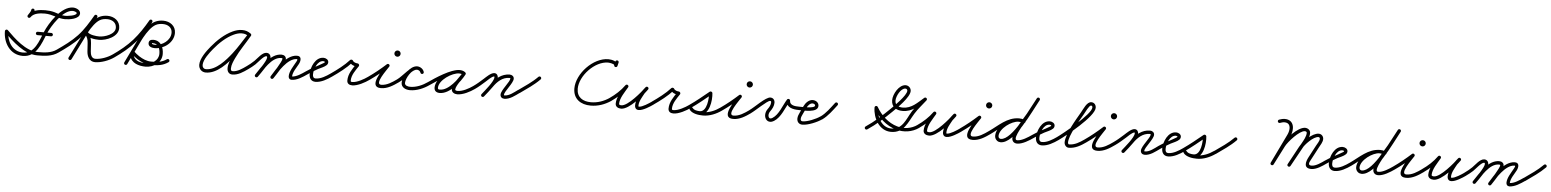

<svg xmlns="http://www.w3.org/2000/svg" viewBox="-14 -1493 19299 2389"><g transform="rotate(5 9635.5 -298.5)"><path d="M316.6 -555.8C316.6 -555.8 316.6 -555.8 316.6 -555.8C316.6 -540.1 289.9 -506.6 279.6 -489.3C273.6 -479.3 276.9 -466.4 286.9 -460.5C296.8 -454.6 309.7 -457.8 315.7 -467.8C315.7 -467.8 315.7 -467.8 315.7 -467.8C330.6 -492.9 358.6 -526.8 358.6 -555.8C358.6 -567.4 349.2 -576.8 337.6 -576.8C326 -576.8 316.6 -567.4 316.6 -555.8ZM315.3 -467.1C315.3 -467.1 315.3 -467.1 315.3 -467.1C350.3 -521.5 432.9 -527.9 490.9 -527.9C584.1 -527.9 655.6 -480 743.9 -480C795.1 -480 925.7 -494.9 925.7 -567.7C925.7 -611.5 869.2 -633.2 832.9 -633.2C685.4 -633.2 546.6 -415.2 497.1 -297.1C450.6 -186 405.8 -21 260 -21C125.3 -21 55.3 -144.7 55.3 -266.8C55.3 -278.4 45.9 -287.8 34.3 -287.8C22.7 -287.8 13.3 -278.4 13.3 -266.8C13.3 -121.2 101.5 21 260 21C430.1 21 481.5 -151.1 535.9 -280.9C576.7 -378.3 710.6 -591.2 832.9 -591.2C843.1 -591.2 883.7 -582.8 883.7 -567.7C883.7 -532.8 765.5 -522 743.9 -522C692.9 -522 653.8 -542 606.1 -555.5C568.5 -566.1 529.8 -569.9 490.9 -569.9C416.5 -569.9 324.1 -558.2 280 -489.9C273.7 -480.2 276.5 -467.2 286.2 -460.9C296 -454.6 309 -457.4 315.3 -467.1ZM19.4 -281.6C11.2 -273.4 11.2 -260.1 19.4 -251.9C126.6 -144.7 278 -1.4 440.7 -1.4C532.5 -1.4 623.8 -5.2 701.1 -59.9C710.6 -66.5 712.8 -79.6 706.1 -89.1C699.5 -98.6 686.4 -100.8 676.9 -94.1C676.9 -94.1 676.9 -94.1 676.9 -94.1C607.5 -45.1 522.9 -43.4 440.7 -43.4C291.6 -43.4 146.9 -183.9 49.1 -281.6C40.9 -289.8 27.6 -289.8 19.4 -281.6ZM420.7 -252.6C420.7 -252.6 420.7 -252.6 420.7 -252.6C477.5 -252.6 534.2 -252.6 590.9 -252.6C602.5 -252.6 611.9 -262 611.9 -273.6C611.9 -285.2 602.5 -294.6 590.9 -294.6C590.9 -294.6 590.9 -294.6 590.9 -294.6C534.2 -294.6 477.5 -294.6 420.7 -294.6C409.1 -294.6 399.7 -285.2 399.7 -273.6C399.7 -262 409.1 -252.6 420.7 -252.6Z M701 -59.8C701 -59.8 701 -59.8 701 -59.8C790.5 -122.3 880.5 -186.9 955.2 -267.1C1030 -347.4 1087.2 -442.1 1141.8 -536.7C1147.6 -546.7 1144.1 -559.6 1134.1 -565.4C1124.1 -571.2 1111.2 -567.7 1105.4 -557.7C1052.4 -465.9 997.1 -373.7 924.5 -295.7C851.8 -217.8 763.9 -155 677 -94.2C667.5 -87.6 665.1 -74.5 671.8 -65C678.4 -55.5 691.5 -53.1 701 -59.8ZM1133 -566C1122.6 -571.2 1110 -567 1104.8 -556.6C1013.6 -374.2 922.4 -191.8 831.2 -9.4C826 1 830.2 13.6 840.6 18.8C851 24 863.6 19.8 868.8 9.4C868.8 9.4 868.8 9.4 868.8 9.4C960 -173 1051.2 -355.4 1142.4 -537.8C1147.6 -548.2 1143.4 -560.8 1133 -566ZM914 -126.4C924.5 -121.4 937 -125.8 942.1 -136.2C990.2 -235.9 1077.4 -448.7 1179 -506.3C1206.7 -522 1237.6 -526.2 1268.9 -526.2C1329.8 -526.2 1384.8 -493.6 1384.8 -427.5C1384.8 -345.6 1255.2 -303.1 1188.6 -303.1C1148.1 -303.1 1068.9 -311.4 1040.5 -345.2C1031.5 -355.9 1019 -354.5 1010.9 -347.7C1002.9 -341 999.4 -328.8 1008.4 -318.2C1037.1 -284.3 1048.5 -255.4 1051.3 -210.7C1053.6 -175.3 1055.9 -140 1058.2 -104.7C1062.2 -43 1092.6 20.1 1162.9 20.1C1240.2 20.1 1335.2 -15.6 1397.9 -59.8C1407.3 -66.5 1409.6 -79.6 1402.9 -89.1C1396.2 -98.6 1383.1 -100.8 1373.6 -94.2C1373.6 -94.2 1373.6 -94.2 1373.6 -94.2C1318 -54.9 1231.6 -21.9 1162.9 -21.9C1116.8 -21.9 1102.6 -69.1 1100.1 -107.4C1097.8 -142.7 1095.5 -178.1 1093.3 -213.4C1089.8 -266.9 1074.9 -304.6 1040.5 -345.3C1031.4 -356 1018.9 -354.6 1010.9 -347.8C1002.9 -341 999.4 -328.9 1008.3 -318.2C1046.1 -273.2 1133.9 -261.1 1188.6 -261.1C1280.5 -261.1 1426.8 -318.7 1426.8 -427.5C1426.8 -517 1353.2 -568.2 1268.9 -568.2C1133 -568.2 1070.8 -470 1010 -361.8C972.1 -294.2 937.9 -224.3 904.2 -154.5C899.2 -144 903.6 -131.5 914 -126.4Z M1368.8 -65C1375.4 -55.5 1388.5 -53.1 1398 -59.8C1487.9 -122.6 1573.1 -190.6 1646 -273C1717.1 -353.4 1775.7 -444 1829.2 -536.7C1835 -546.7 1831.6 -559.6 1821.6 -565.4C1811.5 -571.2 1798.7 -567.7 1792.9 -557.7C1792.9 -557.7 1792.9 -557.7 1792.9 -557.7C1740.7 -467.4 1683.8 -379.1 1614.6 -300.8C1543.9 -220.9 1461.2 -155.1 1374 -94.2C1364.5 -87.6 1362.1 -74.5 1368.8 -65ZM1792.2 -556.4C1792.2 -556.4 1792.2 -556.4 1792.2 -556.4C1703.8 -374 1615.5 -191.6 1527.1 -9.2C1522 1.3 1526.4 13.8 1536.8 18.9C1547.3 24 1559.8 19.6 1564.9 9.2C1653.2 -173.2 1741.6 -355.6 1829.9 -538C1835 -548.5 1830.6 -561 1820.2 -566.1C1809.8 -571.2 1797.2 -566.8 1792.2 -556.4ZM1607 -126.4C1617.5 -121.4 1630 -125.8 1635.1 -136.2C1683.7 -236.9 1771.1 -448.5 1874.3 -506.3C1902.2 -521.9 1933.4 -526.2 1965 -526.2C2025.8 -526.2 2080.8 -493.6 2080.8 -427.5C2080.8 -331.1 1979 -260.4 1888 -260.4C1880.3 -260.4 1849.1 -261.3 1849.1 -273.6C1849.1 -280.9 1848.4 -278.2 1862.4 -278.2C1932.2 -278.2 1952.5 -212.8 1952.5 -153.9C1952.5 -68.8 1871.4 -21 1794 -21C1736.7 -21 1659 -34.8 1638.5 -97.7C1635.1 -108.1 1631.9 -125.8 1636.9 -136.3C1639.4 -141.6 1628.9 -142.1 1618.9 -140.3C1608.8 -138.5 1599.2 -134.3 1603.4 -130.3C1628.9 -105.6 1654.6 -84.1 1684.6 -64.6C1736.1 -31.1 1796 -6 1858.3 -6C1939.2 -6 2008.3 -12 2076.1 -59.8C2085.6 -66.5 2087.8 -79.6 2081.2 -89.1C2074.5 -98.6 2061.4 -100.8 2051.9 -94.2C2051.9 -94.2 2051.9 -94.2 2051.9 -94.2C1991.6 -51.6 1930.2 -48 1858.3 -48C1804.3 -48 1752 -70.8 1707.4 -99.8C1679.7 -117.8 1656.1 -137.7 1632.5 -160.4C1628.4 -164.5 1621.2 -165.6 1614.5 -164.4C1607.8 -163.2 1601.5 -159.6 1599 -154.4C1590.7 -137 1591.4 -114.7 1595.4 -96.4C1615.5 -6.1 1712.9 21 1793.9 21C1894.8 21 1994.5 -45.1 1994.5 -153.9C1994.5 -236.9 1957.2 -320.2 1862.4 -320.2C1831.1 -320.2 1807.1 -308.2 1807.1 -273.6C1807.1 -230.2 1852.9 -218.4 1888 -218.4C2002.3 -218.4 2122.8 -307.6 2122.8 -427.5C2122.8 -517 2049.2 -568.2 1964.9 -568.2C1828.7 -568.2 1765 -470.3 1703.6 -361.8C1665.3 -294.3 1631 -224.4 1597.2 -154.5C1592.2 -144 1596.6 -131.5 1607 -126.4Z M3061.9 -502.7C3061.9 -502.7 3061.9 -502.7 3061.9 -502.7C3025.4 -527.9 2996.7 -538.1 2950.8 -538.1C2911.3 -538.1 2872.5 -526.2 2836.9 -509.9C2736.6 -463.8 2648.7 -380.5 2579.4 -296C2531.4 -237.4 2458.5 -141.7 2458.5 -61.9C2458.5 -10.2 2495.3 28.6 2547.3 28.6C2687.8 28.6 2811.8 -110.5 2891.3 -212.1C2956.2 -295 3008 -384.5 3065.7 -471.9C3072.1 -481.6 3069.4 -494.6 3059.7 -501C3050.1 -507.4 3037 -504.7 3030.6 -495C3030.6 -495 3030.6 -495 3030.6 -495C2973.6 -408.6 2922.4 -320 2858.2 -237.9C2788.2 -148.4 2672 -13.4 2547.3 -13.4C2518.3 -13.4 2500.5 -33.4 2500.5 -61.9C2500.5 -129.8 2571.2 -219.7 2611.9 -269.4C2677.1 -348.9 2760 -428.3 2854.4 -471.7C2884.5 -485.5 2917.5 -496.1 2950.8 -496.1C2988.4 -496.1 3008.8 -488.3 3038 -468.2C3047.6 -461.6 3060.7 -464 3067.2 -473.5C3073.8 -483.1 3071.4 -496.2 3061.9 -502.7ZM3058.6 -501.7C3048.5 -507.4 3035.7 -504 3029.9 -493.9C2973.4 -395.1 2907.3 -303.1 2858.4 -199.7C2836.9 -154.4 2813.1 -100.6 2813.1 -49.6C2813.1 -8.1 2834.9 24.6 2879.4 24.6C2950.3 24.6 3015.2 -20.4 3070.9 -59.9C3080.3 -66.6 3082.5 -79.7 3075.8 -89.2C3069.1 -98.6 3056 -100.8 3046.6 -94.1C3046.6 -94.1 3046.6 -94.1 3046.6 -94.1C2998.9 -60.3 2940.2 -17.4 2879.4 -17.4C2858.9 -17.4 2855.1 -31.4 2855.1 -49.6C2855.1 -93.8 2877.8 -142.5 2896.3 -181.7C2944.8 -284.1 3010.4 -375.2 3066.4 -473C3072.2 -483.1 3068.7 -495.9 3058.6 -501.7Z M3041.8 -65C3048.4 -55.5 3061.5 -53.1 3071 -59.8C3100 -80 3127.8 -102 3153.9 -125.8C3177.9 -147.7 3247.6 -239.6 3280.6 -239.6C3290.5 -239.6 3292.2 -233.1 3292.2 -224C3292.2 -179.8 3190.9 -40.3 3162.8 0C3156.1 9.5 3158.5 22.6 3168 29.2C3177.5 35.9 3190.6 33.5 3197.2 24C3197.2 24 3197.2 24 3197.2 24C3232.8 -27 3334.2 -164.3 3334.2 -224C3334.2 -256.3 3314.3 -281.6 3280.6 -281.6C3225.8 -281.6 3175.2 -204.1 3139.2 -169.5C3110.5 -142 3079.6 -117 3047 -94.2C3037.5 -87.6 3035.1 -74.5 3041.8 -65ZM3197.2 24C3197.2 24 3197.2 24 3197.2 24C3259.4 -65.1 3346.7 -233.6 3468.1 -233.6C3474.1 -233.6 3483.8 -232.9 3483.8 -225.1C3483.8 -190.6 3382.2 -35.5 3357.4 2.5C3351.1 12.2 3353.8 25.3 3363.5 31.6C3373.2 37.9 3386.3 35.2 3392.6 25.5C3392.6 25.5 3392.6 25.5 3392.6 25.5C3426.3 -26.3 3525.8 -169 3525.8 -225.1C3525.8 -257.9 3498.4 -275.6 3468.1 -275.6C3325.6 -275.6 3234.7 -103.2 3162.8 0C3156.1 9.5 3158.5 22.6 3168 29.2C3177.5 35.9 3190.6 33.5 3197.2 24ZM3363.9 32.6C3373.8 38.5 3386.7 35.3 3392.7 25.3C3443.3 -59.5 3546 -232.8 3659.7 -236.9C3680.4 -237.6 3661.4 -208.5 3655.7 -197.9C3626.7 -144 3579.9 -78.1 3579.9 -16.1C3579.9 7 3593.3 26 3618 26C3686.4 26 3756.9 -22.6 3810.9 -59.7C3820.5 -66.3 3822.9 -79.3 3816.3 -88.9C3809.7 -98.5 3796.7 -100.9 3787.1 -94.3C3741.5 -62.9 3676.2 -16 3618 -16C3617.4 -16 3620 -15 3620.7 -14.4C3623.1 -12.3 3621.9 -10.2 3621.9 -16.1C3621.9 -68.9 3667.6 -131.2 3692.7 -178.1C3714.2 -218.1 3723.8 -281.2 3658.3 -278.9C3524.6 -274.1 3416.8 -97.1 3356.6 3.8C3350.7 13.7 3353.9 26.6 3363.9 32.6Z M3811 -59.8C3811 -59.8 3811 -59.8 3811 -59.8C3851.2 -87.8 3892.7 -113.7 3935.9 -136.9C3967.7 -153.9 4014.1 -169.5 4039.6 -195.2C4049.6 -205.2 4055 -217.7 4055 -232C4055 -264.1 4020.3 -282 3992 -282C3890.7 -282 3837 -151.9 3837 -66C3837 -15.5 3862.1 25 3917 25C3988.9 25 4063.5 -20 4120.1 -59.8C4129.6 -66.5 4131.8 -79.6 4125.2 -89.1C4118.5 -98.6 4105.4 -100.8 4095.9 -94.2C4095.9 -94.2 4095.9 -94.2 4095.9 -94.2C4047.2 -59.9 3979.3 -17 3917 -17C3886.2 -17 3879 -38.9 3879 -66C3879 -126.8 3917 -240 3992 -240C3996.3 -240 4013 -236 4013 -232C4013 -224.4 4003.6 -219.6 3998.1 -216.3C3927.7 -174 3855.3 -141.9 3787 -94.2C3777.5 -87.6 3775.1 -74.5 3781.8 -65C3788.4 -55.5 3801.5 -53.1 3811 -59.8Z M4120 -59.8C4120 -59.8 4120 -59.8 4120 -59.8C4201.3 -116.2 4289.4 -182.2 4355.6 -256C4359.7 -260.6 4349.8 -264.5 4339.4 -265.9C4329.1 -267.4 4318.4 -266.3 4321.2 -260.7C4339.1 -224.3 4381.7 -209.1 4419.9 -207C4426.9 -206.7 4424.7 -217.7 4419.9 -227.4C4415 -237.1 4407.4 -245.4 4403.5 -239.6C4360.5 -174.4 4311.2 -109 4311.2 -27.1C4311.2 12.5 4339.8 28.9 4376.1 28.9C4443.2 28.9 4535.1 -21.8 4588.2 -59.9C4597.7 -66.7 4599.8 -79.8 4593.1 -89.2C4586.3 -98.7 4573.2 -100.8 4563.8 -94.1C4563.8 -94.1 4563.8 -94.1 4563.8 -94.1C4518.3 -61.5 4433.5 -13.1 4376.1 -13.1C4363.2 -13.1 4353.2 -12.6 4353.2 -27.1C4353.2 -99.1 4400.6 -159 4438.5 -216.4C4442.4 -222.3 4441.8 -230.3 4438.5 -236.8C4435.2 -243.4 4429.2 -248.6 4422.1 -249C4400 -250.2 4369.5 -257.6 4358.8 -279.3C4356.1 -284.8 4349.6 -288.3 4342.7 -289.2C4335.7 -290.2 4328.5 -288.6 4324.4 -284C4260.4 -212.7 4174.6 -148.8 4096 -94.2C4086.5 -87.6 4084.1 -74.5 4090.8 -65C4097.4 -55.5 4110.5 -53.1 4120 -59.8Z M4587.9 -59.7C4587.9 -59.7 4587.9 -59.7 4587.9 -59.7C4665.8 -113.5 4741.9 -176.1 4812.1 -239.4C4821 -247.4 4816.1 -259.2 4807.5 -266.4C4798.9 -273.6 4786.4 -276.2 4780.1 -266C4740.6 -201.8 4566.3 32 4735 32C4816.7 32 4886.7 -14.5 4951.1 -59.8C4960.6 -66.5 4962.8 -79.6 4956.2 -89.1C4949.5 -98.6 4936.4 -100.8 4926.9 -94.2C4926.9 -94.2 4926.9 -94.2 4926.9 -94.2C4870.5 -54.4 4806.9 -10 4735 -10C4645.5 -10 4787.7 -198.2 4815.9 -244C4822.2 -254.2 4818.7 -264.9 4811.3 -271C4804 -277.1 4792.9 -278.6 4783.9 -270.6C4715.1 -208.5 4640.4 -147 4564.1 -94.3C4554.5 -87.7 4552.1 -74.6 4558.7 -65.1C4565.3 -55.5 4578.4 -53.1 4587.9 -59.7ZM4901 -414C4901 -412.6 4905.4 -417 4904 -417C4902.6 -417 4907 -412.6 4907 -414C4907 -415.4 4902.6 -411 4904 -411C4905.4 -411 4901 -415.4 4901 -414ZM4865 -414C4865 -392.5 4882.5 -375 4904 -375C4925.5 -375 4943 -392.5 4943 -414C4943 -435.5 4925.5 -453 4904 -453C4882.5 -453 4865 -435.5 4865 -414Z M4921.8 -65C4928.4 -55.5 4941.5 -53.1 4951 -59.8C4976.7 -77.7 5000.6 -98.1 5023 -120C5056.4 -152.8 5112.5 -235.5 5162.7 -235.5C5182 -235.5 5203.3 -222 5208.8 -203.1C5212.1 -192 5223.8 -185.6 5234.9 -188.8C5246 -192.1 5252.4 -203.8 5249.2 -214.9C5238.4 -251.7 5200.6 -277.5 5162.7 -277.5C5085.4 -277.5 4993.3 -140.4 4927 -94.2C4917.5 -87.6 4915.1 -74.5 4921.8 -65ZM5234.9 -188.8C5246 -192.1 5252.4 -203.8 5249.2 -214.9C5238.4 -251.7 5200.6 -277.5 5162.7 -277.5C5072.5 -277.5 4986.6 -139.6 4986.6 -58.7C4986.6 1.3 5044.4 25.8 5096.6 25.8C5182.6 25.8 5267.6 -11.2 5337 -59.8C5346.5 -66.4 5348.9 -79.5 5342.2 -89C5335.6 -98.5 5322.5 -100.9 5313 -94.2C5250.7 -50.6 5173.9 -16.2 5096.6 -16.2C5069.6 -16.2 5028.6 -24.1 5028.6 -58.7C5028.6 -115.8 5097.4 -235.5 5162.7 -235.5C5182 -235.5 5203.3 -222 5208.8 -203.1C5212.1 -192 5223.8 -185.6 5234.9 -188.8Z M5307.8 -65C5314.4 -55.5 5327.5 -53.1 5337 -59.8C5411 -111.4 5601.1 -235.8 5692.6 -235.8C5707.6 -235.8 5723.4 -232.8 5735.8 -223.9C5746.6 -216.2 5758.1 -221.6 5764 -230.7C5769.8 -239.8 5770.1 -252.5 5758.5 -259.2C5736.2 -272.1 5717.7 -277.1 5691.3 -277.1C5578 -277.1 5400.1 -155.6 5400.1 -34.2C5400.1 9.6 5429 28.3 5469.7 28.3C5594.8 28.3 5715.3 -129 5769.4 -227.9C5776.1 -240.2 5770.3 -251.4 5761.1 -256.4C5751.9 -261.5 5739.3 -260.4 5732.6 -248.1C5698.3 -185.6 5616.3 -101.5 5616.3 -31.6C5616.3 8 5653.3 25.7 5688 25.7C5759.7 25.7 5844.8 -19.4 5902.1 -59.8C5911.6 -66.5 5913.8 -79.6 5907.2 -89.1C5900.5 -98.6 5887.4 -100.8 5877.9 -94.2C5828.1 -59 5750.4 -16.3 5688 -16.3C5678.5 -16.3 5658.3 -18.3 5658.3 -31.6C5658.3 -79.6 5742.3 -178.4 5769.4 -227.9C5776.1 -240.2 5770.3 -251.4 5761.1 -256.4C5751.9 -261.5 5739.3 -260.4 5732.6 -248.1C5687 -164.9 5576 -13.7 5469.7 -13.7C5451.9 -13.7 5442.1 -14.7 5442.1 -34.2C5442.1 -131.4 5602 -235.1 5691.3 -235.1C5710.5 -235.1 5721.7 -232 5737.5 -222.8C5749 -216.1 5760.1 -221.1 5765.6 -229.6C5771.1 -238.2 5771.1 -250.3 5760.2 -258.1C5740.6 -272.1 5716.5 -277.8 5692.6 -277.8C5583.7 -277.8 5399.8 -154.8 5313 -94.2C5303.5 -87.6 5301.1 -74.5 5307.8 -65Z M5872.7 -65C5879.3 -55.5 5892.4 -53.1 5902 -59.7C5946.4 -90.5 5986.7 -126.6 6027 -162.4C6045.7 -179.2 6100.3 -235.3 6126.7 -235.3C6131.1 -235.3 6131.1 -227.4 6131.1 -224.4C6131.1 -172.6 6024.9 -48.5 5989.4 -2.9C5982.3 6.3 5984 19.5 5993.1 26.6C6002.3 33.7 6015.5 32 6022.6 22.9C6022.6 22.9 6022.6 22.9 6022.6 22.9C6066 -33 6173.1 -156.1 6173.1 -224.4C6173.1 -252 6156.8 -277.3 6126.7 -277.3C6083.1 -277.3 6029.5 -220.9 5999 -193.8C5960 -159.1 5921 -124 5878 -94.3C5868.5 -87.7 5866.1 -74.6 5872.7 -65ZM6022.4 23.1C6022.4 23.1 6022.4 23.1 6022.4 23.1C6055.7 -18.7 6090.1 -60 6120.3 -104.1C6166.8 -172 6230.9 -234 6318.2 -234C6322.8 -234 6330.1 -233.4 6330.1 -227.5C6330.1 -186.5 6225.7 -73.8 6225.7 -18.6C6225.7 12.1 6247.1 30 6277 30C6345.6 30 6408.5 -21.8 6462.1 -59.9C6471.6 -66.6 6473.8 -79.7 6467.1 -89.1C6460.4 -98.6 6447.3 -100.8 6437.9 -94.1C6392.5 -62 6334.5 -12 6277 -12C6269.6 -12 6267.7 -11.6 6267.7 -18.6C6267.7 -60.7 6372 -172.8 6372 -227.5C6372 -257.9 6346.7 -276 6318.2 -276C6216.2 -276 6140.3 -207.8 6085.7 -127.9C6056.1 -84.6 6022.3 -44.1 5989.6 -3.1C5982.4 6 5983.8 19.2 5992.9 26.4C6002 33.6 6015.2 32.2 6022.4 23.1Z M6432.9 -63.5C6439.6 -54 6452.7 -51.8 6462.2 -58.5C6545.4 -117.7 6634.3 -176.4 6706 -249.3C6714.1 -257.5 6714 -270.8 6705.7 -279C6697.5 -287.1 6684.2 -287 6676 -278.7C6676 -278.7 6676 -278.7 6676 -278.7C6606.1 -207.6 6519 -150.4 6437.8 -92.8C6428.4 -86.1 6426.2 -73 6432.9 -63.5Z M7638.6 -567.6C7627.3 -570.3 7616 -563.4 7613.3 -552.1C7609.9 -537.9 7606.4 -523.6 7603 -509.4C7600.3 -498.1 7607.3 -486.7 7618.5 -484C7629.8 -481.3 7641.2 -488.3 7643.9 -499.5C7643.9 -499.5 7643.9 -499.5 7643.9 -499.5C7647.3 -513.8 7650.7 -528 7654.1 -542.3C7656.8 -553.6 7649.9 -564.9 7638.6 -567.6ZM7644.4 -504.4C7644.4 -504.4 7644.4 -504.4 7644.4 -504.4C7644.4 -557.8 7564.2 -573.3 7524.3 -573.3C7335.3 -573.3 7133.9 -359.6 7133.9 -174.4C7133.9 -43.5 7229.5 21 7353 21C7445.7 21 7528.8 -8.7 7605.4 -59.5C7615.1 -65.9 7617.8 -78.9 7611.4 -88.6C7605 -98.3 7591.9 -100.9 7582.3 -94.5C7582.3 -94.5 7582.3 -94.5 7582.3 -94.5C7512.5 -48.3 7437.5 -21 7353 -21C7252.8 -21 7175.9 -67 7175.9 -174.4C7175.9 -336.5 7358.5 -531.3 7524.3 -531.3C7535.7 -531.3 7602.4 -523.5 7602.4 -504.5C7602.4 -492.9 7611.8 -483.5 7623.4 -483.5C7635 -483.5 7644.4 -492.9 7644.4 -504.5Z M7575.7 -65.1C7582.3 -55.5 7595.3 -53.1 7604.9 -59.7C7677.9 -109.9 7746.6 -172.4 7798.1 -244.8C7805.8 -255.7 7800.3 -267.1 7791.1 -272.9C7782 -278.7 7769.3 -278.9 7762.8 -267.4C7723 -197.6 7662.9 -113.7 7662.9 -31.7C7662.9 9.3 7699.5 25.9 7735.2 25.9C7836.8 25.9 7993.9 -163.1 8049.1 -240.8C8057 -251.9 8052.9 -263.6 8044.6 -269.8C8036.4 -276 8024.1 -276.7 8015.6 -266.1C8000.5 -247.2 7983.7 -228.4 7971.8 -207.4C7971.8 -207.4 7971.7 -207.3 7971.6 -207.2C7971.5 -207 7971.5 -206.9 7971.5 -206.9C7942.4 -152.5 7905 -93.8 7905 -30.3C7905 -20.1 7906.6 -9.6 7911.3 -0.4C7911.3 -0.4 7911.4 -0.3 7911.5 -0.1C7911.5 0 7911.6 0.2 7911.6 0.2C7921.3 17.5 7934.1 23.8 7955.4 23.8C8007.8 23.8 8091.7 -30.8 8133 -59.8C8142.5 -66.5 8144.9 -79.5 8138.2 -89C8131.5 -98.5 8118.5 -100.9 8109 -94.2C8109 -94.2 8109 -94.2 8109 -94.2C8076.2 -71.2 7996.6 -18.2 7955.4 -18.2C7952.9 -18.2 7950.4 -18.3 7948.1 -18.8C7946.1 -19.2 7949.3 -17.7 7950.1 -16.5C7950.9 -15.3 7948.7 -19.6 7948.4 -20.2C7948.4 -20.2 7948.4 -20 7948.5 -19.9C7948.6 -19.7 7948.7 -19.6 7948.7 -19.6C7947.1 -22.7 7947 -26.9 7947 -30.3C7947 -85.5 7983.1 -139.5 8008.5 -187.1C8008.5 -187.1 8008.5 -187 8008.4 -186.8C8008.3 -186.7 8008.2 -186.6 8008.2 -186.6C8019.1 -205.6 8034.8 -222.7 8048.4 -239.9C8056.9 -250.6 8052.5 -262.4 8043.9 -268.9C8035.4 -275.3 8022.8 -276.3 8014.9 -265.2C7970.1 -202.1 7816.1 -16.1 7735.2 -16.1C7724.6 -16.1 7704.9 -17.3 7704.9 -31.7C7704.9 -104.3 7763.7 -184.2 7799.2 -246.6C7805.8 -258.2 7800.8 -269.2 7792.3 -274.7C7783.7 -280.1 7771.6 -280 7763.9 -269.2C7715.2 -200.8 7650 -141.7 7581.1 -94.3C7571.5 -87.7 7569.1 -74.7 7575.7 -65.1Z M8132 -59.8C8132 -59.8 8132 -59.8 8132 -59.8C8213.3 -116.2 8301.4 -182.2 8367.6 -256C8371.7 -260.6 8361.8 -264.5 8351.4 -265.9C8341.1 -267.4 8330.4 -266.3 8333.2 -260.7C8351.1 -224.3 8393.7 -209.1 8431.9 -207C8438.9 -206.7 8436.7 -217.7 8431.9 -227.4C8427 -237.1 8419.4 -245.4 8415.5 -239.6C8372.5 -174.4 8323.2 -109 8323.2 -27.1C8323.2 12.5 8351.8 28.9 8388.1 28.9C8455.2 28.9 8547.1 -21.8 8600.2 -59.9C8609.7 -66.7 8611.8 -79.8 8605.1 -89.2C8598.3 -98.7 8585.2 -100.8 8575.8 -94.1C8575.8 -94.1 8575.8 -94.1 8575.8 -94.1C8530.3 -61.5 8445.5 -13.1 8388.1 -13.1C8375.2 -13.1 8365.2 -12.6 8365.2 -27.1C8365.2 -99.1 8412.6 -159 8450.5 -216.4C8454.4 -222.3 8453.8 -230.3 8450.5 -236.8C8447.2 -243.4 8441.2 -248.6 8434.1 -249C8412 -250.2 8381.5 -257.6 8370.8 -279.3C8368.1 -284.8 8361.6 -288.3 8354.7 -289.2C8347.7 -290.2 8340.5 -288.6 8336.4 -284C8272.4 -212.7 8186.6 -148.8 8108 -94.2C8098.5 -87.6 8096.1 -74.5 8102.8 -65C8109.4 -55.5 8122.5 -53.1 8132 -59.8Z M8570.7 -65C8577.4 -55.5 8590.4 -53.1 8600 -59.7C8683.7 -117.8 8763.7 -183.5 8842.3 -248.3C8847.9 -252.9 8838.9 -259.9 8828.8 -263.9C8818.6 -267.9 8807.3 -269 8808.2 -261.8C8816 -199.5 8803.1 -28.1 8713.8 -28.1C8683.3 -28.1 8640.1 -34.1 8621.2 -61.1C8613.1 -72.5 8600.5 -72.2 8591.9 -66.2C8583.3 -60.1 8578.8 -48.4 8586.8 -36.9C8621.3 12.2 8703.3 22.1 8758.5 22.1C8839.6 22.1 8922.8 -13.2 8988.2 -59.9C8997.6 -66.7 8999.8 -79.8 8993.1 -89.2C8986.3 -98.6 8973.2 -100.8 8963.8 -94.1C8905.6 -52.5 8830.8 -19.9 8758.5 -19.9C8719.3 -19.9 8646.1 -25.6 8621.2 -61.1C8613.1 -72.5 8600.5 -72.2 8591.9 -66.2C8583.3 -60.1 8578.8 -48.4 8586.8 -36.9C8614.4 2.4 8668.5 13.9 8713.8 13.9C8836.9 13.9 8861.4 -175.9 8849.8 -267.1C8848.9 -274.3 8843.2 -280 8836.3 -282.7C8829.3 -285.5 8821.2 -285.3 8815.7 -280.7C8737.9 -216.7 8658.8 -151.7 8576 -94.3C8566.5 -87.6 8564.1 -74.6 8570.7 -65Z M8987.9 -59.7C8987.9 -59.7 8987.9 -59.7 8987.9 -59.7C9065.8 -113.5 9141.9 -176.1 9212.1 -239.4C9221 -247.4 9216.1 -259.2 9207.5 -266.4C9198.9 -273.6 9186.4 -276.2 9180.1 -266C9140.6 -201.8 8966.3 32 9135 32C9216.7 32 9286.7 -14.5 9351.1 -59.8C9360.6 -66.5 9362.8 -79.6 9356.2 -89.1C9349.5 -98.6 9336.4 -100.8 9326.9 -94.2C9326.9 -94.2 9326.9 -94.2 9326.9 -94.2C9270.5 -54.4 9206.9 -10 9135 -10C9045.5 -10 9187.7 -198.2 9215.9 -244C9222.2 -254.2 9218.7 -264.9 9211.3 -271C9204 -277.1 9192.9 -278.6 9183.9 -270.6C9115.1 -208.5 9040.4 -147 8964.1 -94.3C8954.5 -87.7 8952.1 -74.6 8958.7 -65.1C8965.3 -55.5 8978.4 -53.1 8987.9 -59.7ZM9301 -414C9301 -412.6 9305.4 -417 9304 -417C9302.6 -417 9307 -412.6 9307 -414C9307 -415.4 9302.6 -411 9304 -411C9305.4 -411 9301 -415.4 9301 -414ZM9265 -414C9265 -392.5 9282.5 -375 9304 -375C9325.5 -375 9343 -392.5 9343 -414C9343 -435.5 9325.5 -453 9304 -453C9282.5 -453 9265 -435.5 9265 -414Z M9320.6 -65.3C9327 -55.7 9340.1 -53.1 9349.7 -59.6C9399.2 -92.7 9539.4 -232 9574 -232C9586.2 -232 9588.1 -224 9588.1 -213C9588.1 -184.2 9571 -153 9554.2 -130.6C9537.6 -108.5 9527.3 -81.4 9527.3 -53.6C9527.3 -13.2 9551.7 27.2 9596 27.2C9613.2 27.2 9629.7 20.8 9644.1 11.8C9730.9 -42.5 9765 -160.8 9817.8 -244.8C9823.2 -253.4 9813.5 -261.2 9802.4 -264.4C9791.4 -267.6 9779 -266.1 9779 -256C9779 -167.8 9866 -150.1 9937 -150C9948.6 -150 9958 -159.4 9958 -171C9958 -182.6 9948.6 -192 9937 -192C9937 -192 9937 -192 9937 -192C9892.2 -192.1 9821 -196.2 9821 -256C9821 -266.1 9814 -273.2 9805.7 -275.6C9797.3 -278 9787.6 -275.7 9782.2 -267.2C9733.8 -190.2 9700 -72.6 9621.9 -23.8C9614.3 -19.1 9605.2 -14.8 9596 -14.8C9576.2 -14.8 9569.3 -37.2 9569.3 -53.6C9569.3 -72.3 9576.7 -90.6 9587.8 -105.4C9610.3 -135.3 9630.1 -174.7 9630.1 -213C9630.1 -247.2 9610 -274 9574 -274C9514.6 -274 9387.4 -135.4 9326.3 -94.4C9316.7 -88 9314.1 -74.9 9320.6 -65.3Z M9916 -171C9916 -159.4 9925.4 -150 9937 -150C9993 -150.1 10178.5 -131.8 10178.5 -222.5C10178.5 -263.6 10140.4 -288.6 10102.4 -288.6C10053.7 -288.6 10013.5 -245 9994 -204C9981.2 -177 9968.3 -150 9955.5 -123C9943.7 -98.2 9930.8 -70.3 9930.8 -42.3C9930.8 -0.7 9956.4 27.9 9999.3 27.9C10069 27.9 10183.6 -20.1 10239.2 -59.9C10248.7 -66.7 10250.8 -79.8 10244.1 -89.2C10237.3 -98.7 10224.2 -100.8 10214.8 -94.1C10214.8 -94.1 10214.8 -94.1 10214.8 -94.1C10166.3 -59.3 10059.9 -14.1 9999.3 -14.1C9979.6 -14.1 9972.8 -23.6 9972.8 -42.3C9972.8 -63.3 9984.6 -86.5 9993.4 -105C10006.2 -132 10019.1 -159 10032 -186C10044 -211.3 10071.3 -246.6 10102.4 -246.6C10116.5 -246.6 10136.5 -239.4 10136.5 -222.5C10136.5 -183.5 9960.8 -192 9937 -192C9925.4 -192 9916 -182.6 9916 -171Z M10239.2 -58.5C10239.2 -58.5 10239.2 -58.5 10239.2 -58.5C10310.4 -109.2 10361.5 -182.9 10414.6 -251.1C10421.7 -260.3 10420 -273.5 10410.9 -280.6C10401.7 -287.7 10388.5 -286 10381.4 -276.9C10331 -212.1 10282.5 -140.8 10214.8 -92.8C10205.4 -86.1 10203.2 -73 10209.9 -63.5C10216.6 -54 10229.7 -51.8 10239.2 -58.5Z M10779.7 9.9C10786.1 19.5 10799.1 22.2 10808.8 15.8C10914.4 -54 11012.4 -143.2 11102.7 -231.6C11156.2 -283.9 11305.6 -426.9 11305.6 -506.2C11305.6 -543.2 11275.4 -573.3 11238.4 -573.3C11154 -573.3 11085.7 -448.8 11085.7 -374.5C11085.7 -288.2 11147.1 -250.9 11226.4 -250.9C11347.7 -250.9 11424 -332.6 11508.5 -404.7C11517.3 -412.2 11518.4 -425.5 11510.9 -434.3C11503.3 -443.1 11490.1 -444.2 11481.2 -436.6C11481.2 -436.6 11481.2 -436.6 11481.2 -436.6C11405.6 -372.1 11335.2 -292.9 11226.4 -292.9C11170.3 -292.9 11127.7 -312.1 11127.7 -374.5C11127.7 -424.5 11179.4 -531.3 11238.4 -531.3C11252.4 -531.3 11263.6 -520.1 11263.6 -506.2C11263.6 -446.8 11114.4 -301.8 11073.3 -261.6C10985 -175.1 10889 -87.5 10785.6 -19.2C10775.9 -12.8 10773.3 0.2 10779.7 9.9ZM11507.5 -437.4C11498.3 -444.4 11485.1 -442.6 11478.1 -433.3C11432.2 -372.5 11380.5 -317.5 11340.2 -252.1C11280.1 -154.4 11246.1 -21 11105 -21C10982.5 -21 10918.2 -156 10917.4 -263.5C10917.3 -275.1 10907.8 -284.4 10896.2 -284.3C10884.6 -284.3 10875.3 -274.8 10875.4 -263.2C10875.4 -263.2 10875.4 -263.2 10875.4 -263.2C10876.3 -131.8 10958.1 21 11105 21C11268 21 11306.5 -117.3 11376 -230.1C11415.5 -294.3 11466.5 -348.3 11511.6 -408C11518.6 -417.3 11516.8 -430.4 11507.5 -437.4ZM10878.1 -252.9C10878.1 -252.9 10878.1 -252.9 10878.1 -252.9C10941.1 -142.8 11041.2 -48.6 11165.3 -13.5C11264.1 14.4 11367.6 -0.5 11452.1 -59.8C11461.6 -66.5 11463.9 -79.6 11457.2 -89.1C11450.5 -98.6 11437.4 -100.9 11427.9 -94.2C11353.8 -42.1 11263.4 -29.4 11176.7 -53.9C11063.3 -86 10972.1 -173.2 10914.6 -273.8C10908.9 -283.8 10896 -287.3 10886 -281.6C10875.9 -275.8 10872.4 -263 10878.1 -252.9Z M11421.7 -65.1C11428.3 -55.5 11441.3 -53.1 11450.9 -59.7C11523.9 -109.9 11592.6 -172.4 11644.1 -244.8C11651.8 -255.7 11646.3 -267.1 11637.1 -272.9C11628 -278.7 11615.3 -278.9 11608.8 -267.4C11569 -197.6 11508.9 -113.7 11508.9 -31.7C11508.9 9.3 11545.5 25.9 11581.2 25.9C11682.8 25.9 11839.9 -163.1 11895.1 -240.8C11903 -251.9 11898.9 -263.6 11890.6 -269.8C11882.4 -276 11870.1 -276.7 11861.6 -266.1C11846.5 -247.2 11829.7 -228.4 11817.8 -207.4C11817.8 -207.4 11817.7 -207.3 11817.6 -207.2C11817.5 -207 11817.5 -206.9 11817.5 -206.9C11788.4 -152.5 11751 -93.8 11751 -30.3C11751 -20.1 11752.6 -9.6 11757.3 -0.4C11757.3 -0.4 11757.4 -0.3 11757.5 -0.1C11757.5 0 11757.6 0.2 11757.6 0.2C11767.3 17.5 11780.1 23.8 11801.4 23.8C11853.8 23.8 11937.7 -30.8 11979 -59.8C11988.5 -66.5 11990.9 -79.5 11984.2 -89C11977.5 -98.5 11964.5 -100.9 11955 -94.2C11955 -94.2 11955 -94.2 11955 -94.2C11922.2 -71.2 11842.6 -18.2 11801.4 -18.2C11798.9 -18.2 11796.4 -18.3 11794.1 -18.8C11792.1 -19.2 11795.3 -17.7 11796.1 -16.5C11796.9 -15.3 11794.7 -19.6 11794.4 -20.2C11794.4 -20.2 11794.4 -20 11794.5 -19.9C11794.6 -19.7 11794.7 -19.6 11794.7 -19.6C11793.1 -22.7 11793 -26.9 11793 -30.3C11793 -85.5 11829.1 -139.5 11854.5 -187.1C11854.5 -187.1 11854.5 -187 11854.4 -186.8C11854.3 -186.7 11854.2 -186.6 11854.2 -186.6C11865.1 -205.6 11880.8 -222.7 11894.4 -239.9C11902.9 -250.6 11898.5 -262.4 11889.9 -268.9C11881.4 -275.3 11868.8 -276.3 11860.9 -265.2C11816.1 -202.1 11662.1 -16.1 11581.2 -16.1C11570.6 -16.1 11550.9 -17.3 11550.9 -31.7C11550.9 -104.3 11609.7 -184.2 11645.2 -246.6C11651.8 -258.2 11646.8 -269.2 11638.3 -274.7C11629.7 -280.1 11617.6 -280 11609.9 -269.2C11561.2 -200.8 11496 -141.7 11427.1 -94.3C11417.5 -87.7 11415.1 -74.7 11421.7 -65.1Z M11977.9 -59.7C11977.9 -59.7 11977.9 -59.7 11977.9 -59.7C12055.8 -113.5 12131.9 -176.1 12202.1 -239.4C12211 -247.4 12206.1 -259.2 12197.5 -266.4C12188.9 -273.6 12176.4 -276.2 12170.1 -266C12130.6 -201.8 11956.3 32 12125 32C12206.7 32 12276.7 -14.5 12341.1 -59.8C12350.6 -66.5 12352.8 -79.6 12346.2 -89.1C12339.5 -98.6 12326.4 -100.8 12316.9 -94.2C12316.9 -94.2 12316.9 -94.2 12316.9 -94.2C12260.5 -54.4 12196.9 -10 12125 -10C12035.5 -10 12177.7 -198.2 12205.9 -244C12212.2 -254.2 12208.7 -264.9 12201.3 -271C12194 -277.1 12182.9 -278.6 12173.9 -270.6C12105.1 -208.5 12030.4 -147 11954.1 -94.3C11944.5 -87.7 11942.1 -74.6 11948.7 -65.1C11955.3 -55.5 11968.4 -53.1 11977.9 -59.7ZM12291 -414C12291 -412.6 12295.4 -417 12294 -417C12292.6 -417 12297 -412.6 12297 -414C12297 -415.4 12292.6 -411 12294 -411C12295.4 -411 12291 -415.4 12291 -414ZM12255 -414C12255 -392.5 12272.5 -375 12294 -375C12315.5 -375 12333 -392.5 12333 -414C12333 -435.5 12315.5 -453 12294 -453C12272.5 -453 12255 -435.5 12255 -414Z M12340.9 -59.7C12340.9 -59.7 12340.9 -59.7 12340.9 -59.7C12444.4 -130.7 12543.3 -243.2 12677.9 -243.2C12697.5 -243.2 12717 -238.9 12735.6 -233C12746.6 -229.5 12758.5 -235.6 12762 -246.6C12765.5 -257.6 12759.4 -269.5 12748.4 -273C12725.7 -280.3 12701.9 -285.2 12677.9 -285.2C12530.9 -285.2 12429.3 -171.3 12317.1 -94.3C12307.6 -87.8 12305.1 -74.7 12311.7 -65.1C12318.2 -55.6 12331.3 -53.1 12340.9 -59.7ZM12749.2 -272.7C12749.2 -272.7 12749.2 -272.7 12749.2 -272.7C12725.1 -281.5 12703.8 -285.7 12677.8 -285.7C12567.3 -285.7 12401.1 -165.2 12401.1 -44.7C12401.1 -20 12411.5 2 12431.4 16.8C12444.1 26.2 12459.2 30.8 12474.9 30.8C12648.8 30.8 12830 -381.6 12914.3 -532.8C12920 -542.9 12916.4 -555.7 12906.2 -561.3C12896.1 -567 12883.3 -563.4 12877.7 -553.2C12802.8 -419 12617.2 -11.2 12474.9 -11.2C12468.2 -11.2 12461.9 -12.8 12456.6 -16.8C12447.2 -23.8 12443.1 -33.2 12443.1 -44.7C12443.1 -139.2 12591 -243.7 12677.8 -243.7C12698.9 -243.7 12715.4 -240.3 12734.8 -233.3C12745.7 -229.3 12757.8 -234.9 12761.7 -245.8C12765.7 -256.7 12760.1 -268.8 12749.2 -272.7ZM12877.4 -552.8C12877.4 -552.8 12877.4 -552.8 12877.4 -552.8C12842 -485.7 12806.1 -418.8 12770.3 -351.9C12770.3 -351.9 12770.4 -352 12770.5 -352.2C12770.5 -352.3 12770.6 -352.4 12770.6 -352.4C12726.3 -274.8 12616.6 -113.3 12616.6 -35.2C12616.6 4.5 12641.2 29.7 12681.3 29.7C12747.4 29.7 12829.8 -22.5 12883 -59.8C12892.5 -66.5 12894.9 -79.5 12888.2 -89C12881.5 -98.5 12868.5 -100.9 12859 -94.2C12813.8 -62.6 12737.3 -12.3 12681.3 -12.3C12664.3 -12.3 12658.6 -18.5 12658.6 -35.2C12658.6 -94.4 12768.9 -264.7 12807.1 -331.6C12807.1 -331.6 12807.1 -331.7 12807.2 -331.8C12807.3 -332 12807.4 -332.1 12807.4 -332.1C12843.2 -399.1 12879.1 -466 12914.6 -533.2C12920 -543.4 12916.1 -556.1 12905.8 -561.6C12895.6 -567 12882.9 -563.1 12877.4 -552.8Z M12883 -59.8C12883 -59.8 12883 -59.8 12883 -59.8C12923.2 -87.8 12964.7 -113.7 13007.9 -136.9C13039.7 -153.9 13086.1 -169.5 13111.6 -195.2C13121.6 -205.2 13127 -217.7 13127 -232C13127 -264.1 13092.3 -282 13064 -282C12962.7 -282 12909 -151.9 12909 -66C12909 -15.5 12934.1 25 12989 25C13060.9 25 13135.5 -20 13192.1 -59.8C13201.6 -66.5 13203.8 -79.6 13197.2 -89.1C13190.5 -98.6 13177.4 -100.8 13167.9 -94.2C13167.9 -94.2 13167.9 -94.2 13167.9 -94.2C13119.2 -59.9 13051.3 -17 12989 -17C12958.2 -17 12951 -38.9 12951 -66C12951 -126.8 12989 -240 13064 -240C13068.3 -240 13085 -236 13085 -232C13085 -224.4 13075.6 -219.6 13070.1 -216.3C12999.7 -174 12927.3 -141.9 12859 -94.2C12849.5 -87.6 12847.1 -74.5 12853.8 -65C12860.4 -55.5 12873.5 -53.1 12883 -59.8Z M13192 -59.8C13192 -59.8 13192 -59.8 13192 -59.8C13281.8 -122.6 13617.3 -390.4 13617.3 -499.1C13617.3 -535.2 13594.6 -564.2 13557 -564.2C13501.2 -564.2 13465.6 -470.8 13439.8 -426.6C13386 -334 13269.3 -142 13269.3 -38.6C13269.3 -7 13292.2 25 13326 25C13405.8 25 13473.8 -15.2 13537.1 -59.8C13546.6 -66.5 13548.8 -79.6 13542.2 -89.1C13535.5 -98.6 13522.4 -100.8 13512.9 -94.2C13457.2 -54.9 13396.4 -17 13326 -17C13316.2 -17 13311.3 -30.8 13311.3 -38.6C13311.3 -130.6 13427.5 -321.7 13476.2 -405.4C13491.7 -432.2 13533.4 -522.2 13557 -522.2C13571.1 -522.2 13575.3 -511.9 13575.3 -499.1C13575.3 -415.6 13241.9 -146 13168 -94.2C13158.5 -87.5 13156.1 -74.5 13162.8 -65C13169.5 -55.5 13182.5 -53.1 13192 -59.8Z M13536.9 -59.7C13536.9 -59.7 13536.9 -59.7 13536.9 -59.7C13614.8 -113.5 13690.9 -176.1 13761.1 -239.4C13770 -247.4 13765.1 -259.2 13756.5 -266.4C13747.9 -273.6 13735.4 -276.2 13729.1 -266C13689.6 -201.8 13515.3 32 13684 32C13765.7 32 13835.7 -14.5 13900.1 -59.8C13909.6 -66.5 13911.8 -79.6 13905.2 -89.1C13898.5 -98.6 13885.4 -100.8 13875.9 -94.2C13875.9 -94.2 13875.9 -94.2 13875.9 -94.2C13819.5 -54.4 13755.9 -10 13684 -10C13594.5 -10 13736.7 -198.2 13764.9 -244C13771.2 -254.2 13767.7 -264.9 13760.3 -271C13753 -277.1 13741.9 -278.6 13732.9 -270.6C13664.1 -208.5 13589.4 -147 13513.1 -94.3C13503.5 -87.7 13501.1 -74.6 13507.7 -65.1C13514.3 -55.5 13527.4 -53.1 13536.9 -59.7ZM13850 -414C13850 -412.6 13854.4 -417 13853 -417C13851.6 -417 13856 -412.6 13856 -414C13856 -415.4 13851.6 -411 13853 -411C13854.4 -411 13850 -415.4 13850 -414ZM13814 -414C13814 -392.5 13831.5 -375 13853 -375C13874.5 -375 13892 -392.5 13892 -414C13892 -435.5 13874.5 -453 13853 -453C13831.5 -453 13814 -435.5 13814 -414Z M13870.7 -65C13877.3 -55.5 13890.4 -53.1 13900 -59.7C13944.4 -90.5 13984.7 -126.6 14025 -162.4C14043.7 -179.2 14098.3 -235.3 14124.7 -235.3C14129.1 -235.3 14129.1 -227.4 14129.1 -224.4C14129.1 -172.6 14022.9 -48.5 13987.4 -2.9C13980.3 6.3 13982 19.5 13991.1 26.6C14000.3 33.7 14013.5 32 14020.6 22.9C14020.6 22.9 14020.6 22.9 14020.6 22.9C14064 -33 14171.1 -156.1 14171.1 -224.4C14171.1 -252 14154.8 -277.3 14124.7 -277.3C14081.1 -277.3 14027.5 -220.9 13997 -193.8C13958 -159.1 13919 -124 13876 -94.3C13866.5 -87.7 13864.1 -74.6 13870.7 -65ZM14020.4 23.1C14020.4 23.1 14020.4 23.1 14020.4 23.1C14053.7 -18.7 14088.1 -60 14118.3 -104.1C14164.8 -172 14228.9 -234 14316.2 -234C14320.8 -234 14328.1 -233.4 14328.1 -227.5C14328.1 -186.5 14223.7 -73.8 14223.7 -18.6C14223.7 12.1 14245.1 30 14275 30C14343.6 30 14406.5 -21.8 14460.1 -59.9C14469.6 -66.6 14471.8 -79.7 14465.1 -89.1C14458.4 -98.6 14445.3 -100.8 14435.9 -94.1C14390.5 -62 14332.5 -12 14275 -12C14267.6 -12 14265.7 -11.6 14265.7 -18.6C14265.7 -60.7 14370 -172.8 14370 -227.5C14370 -257.9 14344.7 -276 14316.2 -276C14214.2 -276 14138.3 -207.8 14083.7 -127.9C14054.1 -84.6 14020.3 -44.1 13987.6 -3.1C13980.4 6 13981.8 19.2 13990.9 26.4C14000 33.6 14013.2 32.2 14020.4 23.1Z M14460 -59.8C14460 -59.8 14460 -59.8 14460 -59.8C14500.2 -87.8 14541.7 -113.7 14584.9 -136.9C14616.7 -153.9 14663.1 -169.5 14688.6 -195.2C14698.6 -205.2 14704 -217.7 14704 -232C14704 -264.1 14669.3 -282 14641 -282C14539.7 -282 14486 -151.9 14486 -66C14486 -15.5 14511.1 25 14566 25C14637.9 25 14712.5 -20 14769.1 -59.8C14778.6 -66.5 14780.8 -79.6 14774.2 -89.1C14767.5 -98.6 14754.4 -100.8 14744.9 -94.2C14744.9 -94.2 14744.9 -94.2 14744.9 -94.2C14696.2 -59.9 14628.3 -17 14566 -17C14535.2 -17 14528 -38.9 14528 -66C14528 -126.8 14566 -240 14641 -240C14645.3 -240 14662 -236 14662 -232C14662 -224.4 14652.6 -219.6 14647.1 -216.3C14576.7 -174 14504.3 -141.9 14436 -94.2C14426.5 -87.6 14424.1 -74.5 14430.8 -65C14437.4 -55.5 14450.5 -53.1 14460 -59.8Z M14739.7 -65C14746.4 -55.5 14759.4 -53.1 14769 -59.7C14852.7 -117.8 14932.7 -183.5 15011.3 -248.3C15016.9 -252.9 15007.9 -259.9 14997.8 -263.9C14987.6 -267.9 14976.3 -269 14977.2 -261.8C14985 -199.5 14972.1 -28.1 14882.8 -28.1C14852.3 -28.1 14809.1 -34.1 14790.2 -61.1C14782.1 -72.5 14769.5 -72.2 14760.9 -66.2C14752.3 -60.1 14747.8 -48.4 14755.8 -36.9C14790.3 12.2 14872.3 22.1 14927.5 22.1C15008.6 22.1 15091.8 -13.2 15157.2 -59.9C15166.6 -66.7 15168.8 -79.8 15162.1 -89.2C15155.3 -98.6 15142.2 -100.8 15132.8 -94.1C15074.6 -52.5 14999.8 -19.9 14927.5 -19.9C14888.3 -19.9 14815.1 -25.6 14790.2 -61.1C14782.1 -72.5 14769.5 -72.2 14760.9 -66.2C14752.3 -60.1 14747.8 -48.4 14755.8 -36.9C14783.4 2.4 14837.5 13.9 14882.8 13.9C15005.9 13.9 15030.4 -175.9 15018.8 -267.1C15017.9 -274.3 15012.2 -280 15005.3 -282.7C14998.3 -285.5 14990.2 -285.3 14984.7 -280.7C14906.9 -216.7 14827.8 -151.7 14745 -94.3C14735.5 -87.6 14733.1 -74.6 14739.7 -65Z M15127.9 -63.5C15134.6 -54 15147.7 -51.8 15157.2 -58.5C15240.4 -117.7 15329.3 -176.4 15401 -249.3C15409.1 -257.5 15409 -270.8 15400.7 -279C15392.5 -287.1 15379.2 -287 15371 -278.7C15371 -278.7 15371 -278.7 15371 -278.7C15301.1 -207.6 15214 -150.4 15132.8 -92.8C15123.4 -86.1 15121.2 -73 15127.9 -63.5Z M15916.8 -511.8C15916.8 -511.8 15916.8 -511.8 15916.8 -511.8C15935.1 -517.8 15953.2 -524.5 15972.7 -524.5C16060.7 -524.5 16051 -432.7 16023.1 -375.1C15964.1 -253.1 15905.1 -131.1 15846.1 -9.1C15840.1 3.3 15846.3 14.2 15855.7 18.8C15865 23.4 15877.4 21.9 15883.7 9.5C15923.9 -69.4 15964.1 -148.4 16004.3 -227.3C16033.5 -284.7 16167.9 -436.4 16235.2 -436.4C16245.9 -436.4 16260.4 -430.7 16260.4 -418.1C16260.4 -371.9 16229.9 -322.1 16208.3 -282.9C16158.1 -192 16108 -101.1 16057.8 -10.1C16051.1 2.1 16057 13.2 16066.2 18.3C16075.4 23.3 16088 22.3 16094.7 10C16135.7 -65.8 16176.7 -141.6 16217.8 -217.4C16246.2 -270 16346.1 -378.3 16410.5 -378.3C16422.1 -378.3 16428.8 -369.3 16428.8 -358.2C16428.8 -329.9 16402.1 -293.8 16388.5 -268C16362 -217.9 16335.5 -167.7 16309 -117.5C16276.4 -55.8 16255.4 25.3 16354.9 25.3C16420.2 25.3 16489.4 -23.7 16540.6 -59.8C16550 -66.5 16552.3 -79.6 16545.6 -89.1C16538.9 -98.6 16525.8 -100.8 16516.4 -94.2C16473.7 -64 16409.6 -16.7 16354.9 -16.7C16297.1 -16.7 16328.4 -64.4 16346.1 -97.9C16372.6 -148.1 16399.1 -198.2 16425.6 -248.4C16443 -281.2 16470.8 -320.7 16470.8 -358.2C16470.8 -392.4 16445.2 -420.3 16410.5 -420.3C16328.2 -420.3 16217.4 -304.9 16180.8 -237.4C16139.8 -161.6 16098.8 -85.8 16057.7 -10C16051.1 2.3 16056.9 13.4 16066.1 18.4C16075.3 23.4 16087.8 22.4 16094.6 10.1C16144.7 -80.8 16194.9 -171.7 16245.1 -262.6C16270.7 -309.1 16302.4 -363.5 16302.4 -418.1C16302.4 -454.6 16269.6 -478.4 16235.2 -478.4C16143.7 -478.4 16005.6 -322.4 15966.8 -246.4C15926.7 -167.4 15886.5 -88.5 15846.3 -9.5C15840 2.8 15846.4 13.7 15855.9 18.4C15865.3 23.1 15877.9 21.6 15883.9 9.1C15942.9 -112.8 16001.9 -234.8 16060.9 -356.8C16102.7 -443.3 16095.7 -566.5 15972.7 -566.5C15948.5 -566.5 15926.5 -559.1 15903.8 -551.8C15892.8 -548.2 15886.8 -536.4 15890.3 -525.3C15893.9 -514.3 15905.8 -508.3 15916.8 -511.8Z M16541 -59.8C16541 -59.8 16541 -59.8 16541 -59.8C16581.2 -87.8 16622.7 -113.7 16665.9 -136.9C16697.7 -153.9 16744.1 -169.5 16769.6 -195.2C16779.6 -205.2 16785 -217.7 16785 -232C16785 -264.1 16750.3 -282 16722 -282C16620.7 -282 16567 -151.9 16567 -66C16567 -15.5 16592.1 25 16647 25C16718.9 25 16793.5 -20 16850.1 -59.8C16859.6 -66.5 16861.8 -79.6 16855.2 -89.1C16848.5 -98.6 16835.4 -100.8 16825.9 -94.2C16825.9 -94.2 16825.9 -94.2 16825.9 -94.2C16777.2 -59.9 16709.3 -17 16647 -17C16616.2 -17 16609 -38.9 16609 -66C16609 -126.8 16647 -240 16722 -240C16726.3 -240 16743 -236 16743 -232C16743 -224.4 16733.6 -219.6 16728.1 -216.3C16657.7 -174 16585.3 -141.9 16517 -94.2C16507.5 -87.6 16505.1 -74.5 16511.8 -65C16518.4 -55.5 16531.5 -53.1 16541 -59.8Z M16849.9 -59.7C16849.9 -59.7 16849.9 -59.7 16849.9 -59.7C16953.4 -130.7 17052.3 -243.2 17186.9 -243.2C17206.5 -243.2 17226 -238.9 17244.6 -233C17255.6 -229.5 17267.5 -235.6 17271 -246.6C17274.5 -257.6 17268.4 -269.5 17257.4 -273C17234.7 -280.3 17210.9 -285.2 17186.9 -285.2C17039.9 -285.2 16938.3 -171.3 16826.1 -94.3C16816.6 -87.8 16814.1 -74.7 16820.7 -65.1C16827.2 -55.6 16840.3 -53.1 16849.9 -59.7ZM17258.2 -272.7C17258.2 -272.7 17258.2 -272.7 17258.2 -272.7C17234.1 -281.5 17212.8 -285.7 17186.8 -285.7C17076.3 -285.7 16910.1 -165.2 16910.1 -44.7C16910.1 -20 16920.5 2 16940.4 16.8C16953.1 26.2 16968.2 30.8 16983.9 30.8C17157.8 30.8 17339 -381.6 17423.3 -532.8C17429 -542.9 17425.4 -555.7 17415.2 -561.3C17405.1 -567 17392.3 -563.4 17386.7 -553.2C17311.8 -419 17126.2 -11.2 16983.9 -11.2C16977.2 -11.2 16970.9 -12.8 16965.6 -16.8C16956.2 -23.8 16952.1 -33.2 16952.1 -44.7C16952.1 -139.2 17100 -243.7 17186.8 -243.7C17207.9 -243.7 17224.4 -240.3 17243.8 -233.3C17254.7 -229.3 17266.8 -234.9 17270.7 -245.8C17274.7 -256.7 17269.1 -268.8 17258.2 -272.7ZM17386.4 -552.8C17386.4 -552.8 17386.4 -552.8 17386.4 -552.8C17351 -485.7 17315.1 -418.8 17279.3 -351.9C17279.3 -351.9 17279.4 -352 17279.5 -352.2C17279.5 -352.3 17279.6 -352.4 17279.6 -352.4C17235.3 -274.8 17125.6 -113.3 17125.6 -35.2C17125.6 4.5 17150.2 29.7 17190.3 29.7C17256.4 29.7 17338.8 -22.5 17392 -59.8C17401.5 -66.5 17403.9 -79.5 17397.2 -89C17390.5 -98.5 17377.5 -100.9 17368 -94.2C17322.8 -62.6 17246.3 -12.3 17190.3 -12.3C17173.3 -12.3 17167.6 -18.5 17167.6 -35.2C17167.6 -94.4 17277.9 -264.7 17316.1 -331.6C17316.1 -331.6 17316.1 -331.7 17316.2 -331.8C17316.3 -332 17316.4 -332.1 17316.4 -332.1C17352.2 -399.1 17388.1 -466 17423.6 -533.2C17429 -543.4 17425.1 -556.1 17414.8 -561.6C17404.6 -567 17391.9 -563.1 17386.4 -552.8Z M17391.9 -59.7C17391.9 -59.7 17391.9 -59.7 17391.9 -59.7C17469.8 -113.5 17545.9 -176.1 17616.1 -239.4C17625 -247.4 17620.1 -259.2 17611.5 -266.4C17602.9 -273.6 17590.4 -276.2 17584.1 -266C17544.6 -201.8 17370.3 32 17539 32C17620.7 32 17690.7 -14.5 17755.1 -59.8C17764.6 -66.5 17766.8 -79.6 17760.2 -89.1C17753.5 -98.6 17740.4 -100.8 17730.9 -94.2C17730.9 -94.2 17730.9 -94.2 17730.9 -94.2C17674.5 -54.4 17610.9 -10 17539 -10C17449.5 -10 17591.7 -198.2 17619.9 -244C17626.2 -254.2 17622.7 -264.9 17615.3 -271C17608 -277.1 17596.9 -278.6 17587.9 -270.6C17519.1 -208.5 17444.4 -147 17368.1 -94.3C17358.5 -87.7 17356.1 -74.6 17362.7 -65.1C17369.3 -55.5 17382.4 -53.1 17391.9 -59.7ZM17705 -414C17705 -412.6 17709.4 -417 17708 -417C17706.6 -417 17711 -412.6 17711 -414C17711 -415.4 17706.6 -411 17708 -411C17709.4 -411 17705 -415.4 17705 -414ZM17669 -414C17669 -392.5 17686.5 -375 17708 -375C17729.5 -375 17747 -392.5 17747 -414C17747 -435.5 17729.5 -453 17708 -453C17686.5 -453 17669 -435.5 17669 -414Z M17724.7 -65.1C17731.3 -55.5 17744.3 -53.1 17753.9 -59.7C17826.9 -109.9 17895.6 -172.4 17947.1 -244.8C17954.8 -255.7 17949.3 -267.1 17940.1 -272.9C17931 -278.7 17918.3 -278.9 17911.8 -267.4C17872 -197.6 17811.9 -113.7 17811.9 -31.7C17811.9 9.3 17848.5 25.9 17884.2 25.9C17985.8 25.9 18142.9 -163.1 18198.1 -240.8C18206 -251.9 18201.9 -263.6 18193.6 -269.8C18185.4 -276 18173.1 -276.7 18164.6 -266.1C18149.5 -247.2 18132.7 -228.4 18120.8 -207.4C18120.8 -207.4 18120.7 -207.3 18120.6 -207.2C18120.5 -207 18120.5 -206.9 18120.5 -206.9C18091.4 -152.5 18054 -93.8 18054 -30.3C18054 -20.1 18055.6 -9.6 18060.3 -0.4C18060.3 -0.4 18060.4 -0.3 18060.5 -0.1C18060.5 0 18060.6 0.2 18060.6 0.2C18070.3 17.5 18083.1 23.8 18104.4 23.8C18156.8 23.8 18240.7 -30.8 18282 -59.8C18291.5 -66.5 18293.9 -79.5 18287.2 -89C18280.5 -98.5 18267.5 -100.9 18258 -94.2C18258 -94.2 18258 -94.2 18258 -94.2C18225.2 -71.2 18145.6 -18.2 18104.4 -18.2C18101.9 -18.2 18099.4 -18.3 18097.1 -18.8C18095.1 -19.2 18098.3 -17.7 18099.1 -16.5C18099.9 -15.3 18097.7 -19.6 18097.4 -20.2C18097.4 -20.2 18097.4 -20 18097.5 -19.9C18097.6 -19.7 18097.7 -19.6 18097.7 -19.6C18096.1 -22.7 18096 -26.9 18096 -30.3C18096 -85.5 18132.1 -139.5 18157.5 -187.1C18157.5 -187.1 18157.5 -187 18157.4 -186.8C18157.3 -186.7 18157.2 -186.6 18157.2 -186.6C18168.1 -205.6 18183.8 -222.7 18197.4 -239.9C18205.9 -250.6 18201.5 -262.4 18192.9 -268.9C18184.4 -275.3 18171.8 -276.3 18163.9 -265.2C18119.1 -202.1 17965.1 -16.1 17884.2 -16.1C17873.6 -16.1 17853.9 -17.3 17853.9 -31.7C17853.9 -104.3 17912.7 -184.2 17948.2 -246.6C17954.8 -258.2 17949.8 -269.2 17941.3 -274.7C17932.7 -280.1 17920.6 -280 17912.9 -269.2C17864.2 -200.8 17799 -141.7 17730.1 -94.3C17720.5 -87.7 17718.1 -74.7 17724.7 -65.1Z M18251.8 -65C18258.4 -55.5 18271.5 -53.1 18281 -59.8C18310 -80 18337.8 -102 18363.9 -125.8C18387.9 -147.7 18457.6 -239.6 18490.6 -239.6C18500.5 -239.6 18502.2 -233.1 18502.2 -224C18502.2 -179.8 18400.9 -40.3 18372.8 0C18366.1 9.5 18368.5 22.6 18378 29.2C18387.5 35.9 18400.6 33.5 18407.2 24C18407.2 24 18407.2 24 18407.2 24C18442.8 -27 18544.2 -164.3 18544.2 -224C18544.2 -256.3 18524.3 -281.6 18490.6 -281.6C18435.8 -281.6 18385.2 -204.1 18349.2 -169.5C18320.5 -142 18289.6 -117 18257 -94.2C18247.5 -87.6 18245.1 -74.5 18251.8 -65ZM18407.2 24C18407.2 24 18407.2 24 18407.2 24C18469.4 -65.1 18556.7 -233.6 18678.1 -233.6C18684.1 -233.6 18693.8 -232.9 18693.8 -225.1C18693.8 -190.6 18592.2 -35.5 18567.4 2.5C18561.1 12.2 18563.8 25.3 18573.5 31.6C18583.2 37.9 18596.3 35.2 18602.6 25.5C18602.6 25.5 18602.6 25.5 18602.6 25.5C18636.3 -26.3 18735.8 -169 18735.8 -225.1C18735.8 -257.9 18708.4 -275.6 18678.1 -275.6C18535.6 -275.6 18444.7 -103.2 18372.8 0C18366.1 9.5 18368.5 22.6 18378 29.2C18387.5 35.9 18400.6 33.5 18407.2 24ZM18573.9 32.6C18583.8 38.5 18596.7 35.3 18602.7 25.3C18653.3 -59.5 18756 -232.8 18869.7 -236.9C18890.4 -237.6 18871.4 -208.5 18865.7 -197.9C18836.7 -144 18789.9 -78.1 18789.9 -16.1C18789.9 7 18803.3 26 18828 26C18896.4 26 18966.9 -22.6 19020.9 -59.7C19030.5 -66.3 19032.9 -79.3 19026.3 -88.9C19019.7 -98.5 19006.7 -100.9 18997.1 -94.3C18951.5 -62.9 18886.2 -16 18828 -16C18827.4 -16 18830 -15 18830.7 -14.4C18833.1 -12.3 18831.9 -10.2 18831.9 -16.1C18831.9 -68.9 18877.6 -131.2 18902.7 -178.1C18924.2 -218.1 18933.8 -281.2 18868.3 -278.9C18734.6 -274.1 18626.8 -97.1 18566.6 3.8C18560.7 13.7 18563.9 26.6 18573.9 32.6Z M18991.9 -63.5C18998.6 -54 19011.7 -51.8 19021.2 -58.5C19104.4 -117.7 19193.3 -176.4 19265 -249.3C19273.1 -257.5 19273 -270.8 19264.7 -279C19256.5 -287.1 19243.2 -287 19235 -278.7C19235 -278.7 19235 -278.7 19235 -278.7C19165.1 -207.6 19078 -150.4 18996.8 -92.8C18987.4 -86.1 18985.2 -73 18991.9 -63.5Z"/></g></svg>

Font: FRB American Cursive Guidelines Medium
Style: Italic
Weight: 500
Italic angle: -25°
Version: Version 2.0;Modular Font Editor K font №1